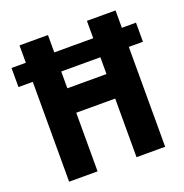

<svg xmlns="http://www.w3.org/2000/svg" viewBox="-131 -830 908 945"><g transform="rotate(-20 323.0 -357.0)"><path d="M72 0H221V-307H425V0H575V-523H649V-623H575V-714H425V-623H221V-714H72V-623H-3V-523H72ZM221 -435V-523H426V-435Z"/></g></svg>

Font: Noto Sans Bengali Condensed
Style: Bold
Weight: 700
Width: 3
Designer: Joana Ranito - Universal Thirst; Jelle Bosma - Monotype Design Team
Foundry: Universal Thirst ehf.
Version: Version 3.000